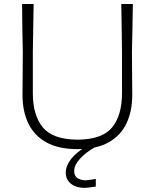

<svg xmlns="http://www.w3.org/2000/svg" viewBox="-20 -733 772 956"><path d="M366 9.5Q271 9.5 210.5 -24.2Q150 -58 121 -118.8Q92 -179.5 92 -260Q92 -292.5 92.8 -351.5Q93.5 -410.5 93.5 -475Q92 -540.5 91.2 -596.5Q90.5 -652.5 90 -713H147.5Q146.5 -652.5 145.5 -596.8Q144.5 -541 143.5 -475V-269Q143.5 -159.5 193 -99Q242.5 -38.5 366 -37.5Q489.5 -38.5 538.5 -98.8Q587.5 -159 587.5 -270V-475Q586.5 -541 585.8 -596.8Q585 -652.5 584 -713H641.5Q640.5 -652.5 639.5 -596.8Q638.5 -541 637 -475Q637 -410.5 637.8 -351.5Q638.5 -292.5 638.5 -260Q638.5 -179.5 609.8 -118.8Q581 -58 520.8 -24.2Q460.5 9.5 366 9.5ZM403 202.5Q359 202.5 333.2 181.8Q307.5 161 307.5 126Q307.5 93 333.5 59.2Q359.5 25.5 415 -8V-20.5L439.5 -22L453 0Q410 23.5 379.8 55.8Q349.5 88 349.5 118.5Q349.5 142.5 365 153.2Q380.5 164 406 165Q438 161.5 457 158V196Q440 198.5 424.2 200.5Q408.5 202.5 403 202.5Z"/></svg>

Font: Commissioner Loud ExtraLight
Style: Regular
Weight: 200
Designer: Kostas Bartsokas
Foundry: Kostas Bartsokas
Version: Version 1.000; ttfautohint (v1.8.3)